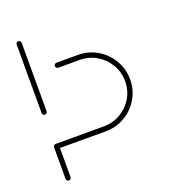

<svg xmlns="http://www.w3.org/2000/svg" viewBox="-102 -593 590 668"><g transform="rotate(-20 193.0 -259.0)"><path d="M40.7 -1.5Q37 -1.5 34.3 -4.3Q31.5 -7 31.5 -10.7V-127.8Q31.5 -131.9 34.3 -134.4Q37 -137 40.7 -137Q44.8 -137 47.4 -134.4Q50 -131.9 50 -127.8V-10.7Q50 -7 47.4 -4.3Q44.8 -1.5 40.7 -1.5ZM40.7 -517.4Q44.4 -517.4 47.2 -514.6Q50 -511.9 50 -508.1V-254.4Q50 -250.7 47.4 -248Q44.8 -245.2 40.7 -245.2Q37 -245.2 34.3 -248Q31.5 -250.7 31.5 -254.4V-508.1Q31.5 -511.9 34.3 -514.6Q37 -517.4 40.7 -517.4ZM31.5 -127.8Q31.5 -131.9 34.3 -134.4Q37 -137 40.7 -137H219.6Q253 -137 281.3 -153.5Q309.6 -170 326.1 -198.1Q342.6 -226.3 342.6 -259.6Q342.6 -293 326.1 -321.3Q309.6 -349.6 281.3 -366.3Q253 -383 219.6 -383H140Q136.3 -383 133.5 -385.7Q130.7 -388.5 130.7 -392.2Q130.7 -396.3 133.5 -398.9Q136.3 -401.5 140 -401.5H219.6Q258.1 -401.5 290.6 -382.4Q323 -363.3 342 -330.7Q361.1 -298.1 361.1 -259.6Q361.1 -221.1 342 -188.7Q323 -156.3 290.4 -137.4Q257.8 -118.5 219.6 -118.5H40.7Q37 -118.5 34.3 -121.3Q31.5 -124.1 31.5 -127.8Z"/></g></svg>

Font: 26F Galaxy Sans Hairline
Style: Regular
Weight: 50
Designer: C₂₉H₂₅N₃O₅
Version: Version 1.100